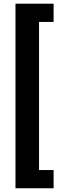

<svg xmlns="http://www.w3.org/2000/svg" viewBox="-20 -842 314 1023"><path d="M265.6 -725.1H188V64H265.6V161.1H62.5V-822.3H265.6Z"/></svg>

Font: Heebo SemiBold
Style: Regular
Weight: 600
Designer: Oded Ezer
Foundry: Ezer Type House
Version: Version 3.100